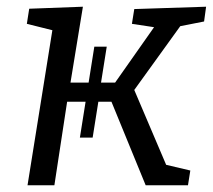

<svg xmlns="http://www.w3.org/2000/svg" viewBox="-20 -552 634 572"><path d="M588 -488 517 -474 380 -284 475 -61 547 -44 540 0H414L312 -249H273L256 -142H218L235 -249H180L142 0H62L136 -462L60 -481L67 -526L227 -532L190 -306H244L261 -413H298L281 -306H323L439 -471L373 -481L380 -525L594 -532Z"/></svg>

Font: Bitter Pro
Style: Italic
Weight: 400
Italic angle: -9°
Designer: Sol Matas, and Bitter project Authors
Foundry: Sol Matas
Version: Version 1.010